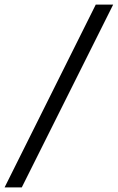

<svg xmlns="http://www.w3.org/2000/svg" viewBox="-85 -763 514 838"><path d="M-65 55 333 -743H409L10 55Z"/></svg>

Font: Saira SemiCondensed
Style: Italic
Weight: 400
Width: 4
Italic angle: -12°
Designer: Hector Gatti with collaboration of the Omnibus-Type team
Foundry: Omnibus-Type
Version: Version 1.101